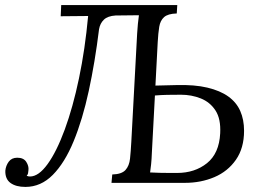

<svg xmlns="http://www.w3.org/2000/svg" viewBox="-20 -720 1006 756"><path d="M80 16Q43 16 21.5 0.5Q0 -15 1 -48Q3 -68 14.5 -83.5Q26 -99 48 -99Q73 -99 83.5 -82.5Q94 -66 92 -50Q91 -43 90.5 -38Q90 -33 85 -28Q91 -25 98 -25Q132 -25 167.5 -74Q203 -123 235 -210Q267 -297 291 -411.5Q315 -526 327 -657L219 -656L221 -700H678L676 -667Q641 -666 626 -652.5Q611 -639 607 -614.5Q603 -590 601 -554L592 -383L675 -385Q746 -387 796.5 -375Q847 -363 879 -340Q911 -317 926 -283Q941 -249 941 -205Q941 -137 909 -91Q877 -45 824 -22.5Q771 0 708 0H419L422 -33Q459 -34 474 -50.5Q489 -67 492 -95.5Q495 -124 497 -161L520 -588Q521 -608 523 -626.5Q525 -645 527 -660L435 -659Q404 -657 389 -642.5Q374 -628 370 -605Q354 -475 329.5 -362Q305 -249 270 -164Q235 -79 188 -31.5Q141 16 80 16ZM571 -41Q587 -40 609 -39.5Q631 -39 651 -39Q671 -39 677 -39Q747 -39 795 -77.5Q843 -116 847 -195Q850 -252 828.5 -285Q807 -318 770.5 -332.5Q734 -347 693 -347Q663 -347 638.5 -346.5Q614 -346 590 -344L578 -119Q577 -92 575 -73Q573 -54 571 -41Z"/></svg>

Font: Lora
Style: Italic
Weight: 400
Italic angle: -3°
Designer: Olga Karpushina, Alexei Vanyashin (Cyrillic)
Foundry: Cyreal
Version: Version 3.008